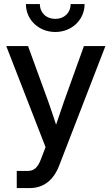

<svg xmlns="http://www.w3.org/2000/svg" viewBox="-20 -749 566 973"><path d="M120.6 117.2H64.9V204.1H130.4C200.2 204.1 251 165 279.8 90.3L514.2 -515.6H405.3L303.7 -232.9C290 -194.3 276.9 -155.8 264.2 -117.2C251.5 -155.8 238.8 -194.3 225.1 -232.9L122.1 -515.6H11.7L210.9 -3.4L187.5 57.6C171.9 99.6 152.8 117.2 120.6 117.2ZM260.3 -586.9C343.8 -586.9 408.7 -648.9 408.7 -728.5H337.9C337.9 -684.1 305.7 -653.3 260.3 -653.3C214.4 -653.3 182.1 -684.1 182.1 -728.5H111.3C111.3 -648.9 176.3 -586.9 260.3 -586.9Z"/></svg>

Font: Inteeer Medium
Style: Regular
Weight: 500
Designer: Rasmus Andersson
Foundry: rsms
Version: Version 4.001;Glyphs 3.4 (3402)